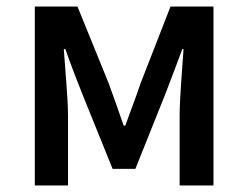

<svg xmlns="http://www.w3.org/2000/svg" viewBox="-20 -570 761 590"><path d="M87 0H189V-214C189 -266 180 -360 176 -419H181C196 -375 216 -324 233 -281L326 -51H396L488 -281C504 -324 524 -374 540 -419H544C540 -360 532 -266 532 -214V0H636V-550H504L412 -314C397 -269 380 -226 365 -184H360C346 -226 330 -269 314 -314L218 -550H87Z"/></svg>

Font: Source Han Sans KR Medium
Style: Regular
Weight: 500
Designer: Ryoko NISHIZUKA (kana & ideographs); Paul D. Hunt (Latin, Greek & Cyrillic); Wenlong ZHANG (bopomofo); Sandoll Communica
Foundry: Adobe Systems Incorporated
Version: Version 1.001;PS 1.001;hotconv 1.0.78;makeotf.lib2.5.61930